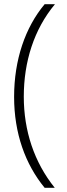

<svg xmlns="http://www.w3.org/2000/svg" viewBox="-20 -709 317 912"><path d="M192 183H240C142 61 93 -88 93 -250C93 -415 141 -569 241 -689H192C100 -579 47 -425 47 -249C47 -76 100 71 192 183Z"/></svg>

Font: Noto Sans Syriac Extralight
Style: Regular
Weight: 200
Designer: Patrick Giasson and the Monotype Design Team
Foundry: Monotype Imaging Inc.
Version: Version 3.000